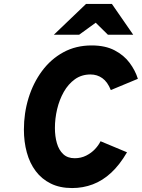

<svg xmlns="http://www.w3.org/2000/svg" viewBox="-20 -941 718 972"><path d="M345 11Q283 11 237 -11.8Q191 -34.5 160.8 -74.8Q130.5 -115 115.8 -169Q101 -223 101 -285Q101 -368.5 124.5 -444.8Q148 -521 192.5 -581.2Q237 -641.5 300.5 -676.2Q364 -711 444 -711Q513 -711 560.2 -686.2Q607.5 -661.5 636.2 -622.8Q665 -584 678 -542L541 -485Q524.5 -526.5 498.2 -545.2Q472 -564 438 -564Q393 -564 359.2 -539.8Q325.5 -515.5 303 -475.8Q280.5 -436 269.2 -388.2Q258 -340.5 258 -293Q258 -251 268 -216.2Q278 -181.5 300 -160.8Q322 -140 358 -140Q390 -140 416.2 -153.2Q442.5 -166.5 461 -186.2Q479.5 -206 489 -226L623 -170Q586 -106.5 542.8 -66.5Q499.5 -26.5 450 -7.8Q400.5 11 345 11ZM252.5 -765 415.5 -921H546.5L654.5 -765H526.5L464.5 -826L380.5 -765Z"/></svg>

Font: Overpass Black
Style: Italic
Weight: 900
Italic angle: -10°
Designer: Delve Withrington, Dave Bailey, Thomas Jockin
Foundry: Delve Fonts LLC
Version: Version 4.000